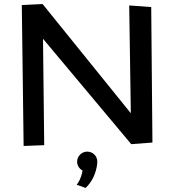

<svg xmlns="http://www.w3.org/2000/svg" viewBox="-20 -723 863 951"><path d="M191 -703 88 -698 97 0 199 -4 193 -531 630 -9 735 -17 729 -688 620 -696 628 -162ZM462 78C462 50 440 28 412 28C385 28 362 50 362 78C362 97 373 113 389 122C381 168 360 192 360 192L404 208C462 153 462 78 462 78Z"/></svg>

Font: McLaren
Style: Regular
Weight: 400
Designer: Astigmatic (AOETI)
Foundry: Astigmatic (AOETI)
Version: Version 1.000